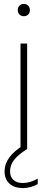

<svg xmlns="http://www.w3.org/2000/svg" viewBox="-20 -763 244 983"><path d="M85 0V-540H119V0ZM102 -680Q88.5 -680 79.8 -688.5Q71 -697 71 -711Q71 -725.5 79.8 -734.2Q88.5 -743 102 -743Q115.5 -743 124.2 -734.2Q133 -725.5 133 -711Q133 -697 124.2 -688.5Q115.5 -680 102 -680ZM98 200Q54 200 28.8 177.5Q3.5 155 3.5 115.5Q3.5 76 28.2 42.5Q53 9 106 -23.5L119 0Q72.5 29 52 55.8Q31.5 82.5 31.5 114Q31.5 142.5 48.8 158.2Q66 174 96.5 174Q135.5 174 173 151.5V179.5Q157 189 136.8 194.5Q116.5 200 98 200Z"/></svg>

Font: Encode Sans Th
Style: Regular
Weight: 100
Designer: Multiple Designers
Foundry: Impallari Type
Version: Version 3.002; ttfautohint (v1.8.3) -l 8 -r 50 -G 200 -x 14 